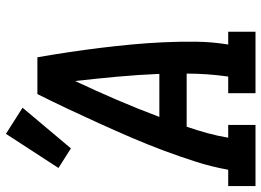

<svg xmlns="http://www.w3.org/2000/svg" viewBox="-144 -744 881 647"><g transform="rotate(-90 296.5 -420.5)"><path d="M-7 0V-92H48Q58 -148 75.5 -202.5Q93 -257 113 -310.5Q133 -364 156 -417.5Q179 -471 203 -524Q227 -577 252 -630Q277 -683 303 -735H427Q436 -683 444 -630Q452 -577 458.5 -524Q465 -471 470 -418Q475 -365 477.5 -311Q480 -257 479.5 -202Q479 -147 470 -92H513V0H306V-92H362Q367 -127 369.5 -162Q372 -197 372 -232H193Q181 -197 171.5 -162.5Q162 -128 156 -92H199V0ZM371 -324Q368 -396 361.5 -466.5Q355 -537 347 -608Q314 -538 283.5 -467Q253 -396 226 -324ZM120 -622 54 -664 169 -841 257 -785Z"/></g></svg>

Font: Iosevka Curly Slab SmBdExObl
Style: Regular
Weight: 600
Width: 7
Italic angle: -9°
Monospace: yes
Designer: Belleve Invis
Foundry: Belleve Invis
Version: Version 11.1.0; ttfautohint (v1.8.3)